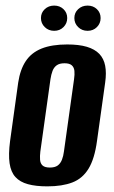

<svg xmlns="http://www.w3.org/2000/svg" viewBox="-20 -663 411 691"><path d="M150 7.7Q109 7.7 80.6 -0.1Q52.1 -7.8 35.6 -25.8Q19.1 -43.8 14.5 -75.5Q9.9 -107.1 16.3 -155.7L45.5 -365.9Q52.6 -412.9 72.8 -443.2Q93 -473.5 129.7 -488.3Q166.4 -503 222 -503Q264 -503 292.5 -494.6Q320.9 -486.1 337.3 -469.2Q353.6 -452.2 358.5 -426.5Q363.5 -400.8 358.5 -365.9L329.2 -156.4Q320.5 -91.6 298.7 -56Q277 -20.4 240.5 -6.4Q204 7.7 150 7.7ZM159.5 -60Q177.5 -60 187.6 -67.3Q197.6 -74.6 202.9 -88Q208.1 -101.3 210.1 -117.7L246.5 -377.9Q249.1 -395 247.8 -407.9Q246.5 -420.7 238.3 -428Q230.2 -435.3 212.2 -435.3Q194.1 -435.3 184.1 -428Q174 -420.7 169.1 -407.9Q164.2 -395 161.6 -377.9L125.2 -117.7Q123.2 -101.3 124.2 -88Q125.2 -74.6 133.3 -67.3Q141.5 -60 159.5 -60ZM175 -552.1Q154.7 -552.1 141.1 -565.5Q127.4 -578.8 127.4 -598Q127.4 -617.2 141.1 -630Q154.7 -642.9 175 -642.9Q195.2 -642.9 208.5 -630Q221.9 -617.2 221.9 -598Q221.9 -578.8 208.5 -565.5Q195.2 -552.1 175 -552.1ZM295.2 -552.1Q275 -552.1 261.3 -565.5Q247.6 -578.8 247.6 -598Q247.6 -617.2 261.3 -630Q275 -642.9 295.2 -642.9Q315.5 -642.9 328.8 -630Q342.1 -617.2 342.1 -598Q342.1 -578.8 328.8 -565.5Q315.5 -552.1 295.2 -552.1Z"/></svg>

Font: Alumni Sans Thin
Style: Italic
Weight: 100
Italic angle: -8°
Designer: Robert E. Leuschke
Foundry: Robert E. Leuschke
Version: Version 1.016